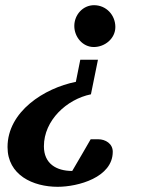

<svg xmlns="http://www.w3.org/2000/svg" viewBox="-20 -520 561 739"><path d="M424 -416C424 -462 389 -500 342 -500C299 -500 266 -463 266 -420C266 -378 298 -339 341 -339C384 -339 424 -372 424 -416ZM414 64C414 33 386 16 358 16H329C329 16 272 115 258 138C197 138 149 110 149 43C149 -57 237 -138 330 -157L357 -290H289L272 -205C151 -181 9 -91 9 46C9 154 107 199 202 199C280 199 414 163 414 64Z"/></svg>

Font: Veleka
Style: Bold Italic
Weight: 700
Italic angle: -12°
Designer: Stefan Peev, Context Ltd, 2016; SIL International, 1997-2014.
Foundry: Stefan Peev, Context Ltd, 2016
Version: Version 5.000